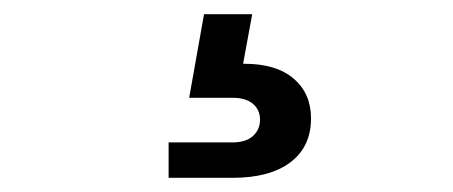

<svg xmlns="http://www.w3.org/2000/svg" viewBox="-20 -42 640 271"><path d="M308 209H218V159H308Q327 159 337 150Q347 141 347 127Q347 113 337 104.5Q327 96 308 96H247L268 -22H336L320 65L275 48H325Q370 48 394.5 69Q419 90 419 125Q419 165 390 187Q361 209 308 209Z"/></svg>

Font: SUSE Medium
Style: Regular
Weight: 500
Designer: Rene Bieder
Foundry: SUSE
Version: Version 1.000